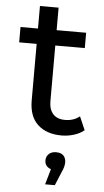

<svg xmlns="http://www.w3.org/2000/svg" viewBox="-60 -684 535 985"><g transform="rotate(5 207.0 -191.5)"><path d="M273 6Q196 6 150.5 -35.5Q105 -77 105 -160V-451H15V-530H105V-646H201V-530H353V-451H201V-164Q201 -122 222 -98.5Q243 -75 284 -75Q328 -75 359 -100L389 -31Q367 -13 336 -3.5Q305 6 273 6ZM261 263H211L234 183Q202 172 202 140Q202 121 215.5 107.5Q229 94 253 94Q301 94 304 140Q304 164 291 191Z"/></g></svg>

Font: Argentum Novus
Style: Regular
Weight: 400
Designer: Julieta Ulanovsky
Foundry: Julieta Ulanovsky
Version: Version 7.20;July 27, 2021;FontCreator 13.0.0.2683 64-bit